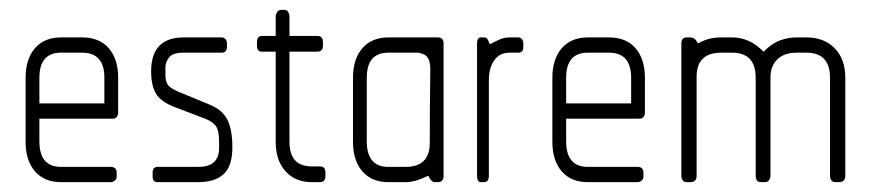

<svg xmlns="http://www.w3.org/2000/svg" viewBox="-20 -370 1776 390"><path d="M209 -129H60V-83Q60 -31 104 -31H205Q217 -31 217 -19V-12Q217 -6 213 -3Q209 0 205 0H104Q70 0 51 -22Q32 -44 32 -82V-212Q32 -250 51 -272Q70 -294 104 -294H147Q182 -294 201 -272Q220 -250 220 -212V-143Q220 -129 209 -129ZM192 -212Q192 -263 147 -263H104Q60 -263 60 -212V-160H192Z M382 0H300Q290 0 290 -12V-19Q290 -31 300 -31H382Q405 -31 415 -41Q425 -51 425 -68V-83Q425 -102 420 -111.5Q415 -121 399 -128L336 -152Q307 -163 297 -179.5Q287 -196 287 -225Q287 -294 353 -294H430Q435 -294 438 -290.5Q441 -287 441 -282V-275Q441 -263 430 -263H353Q331 -263 323.5 -253.5Q316 -244 316 -233V-218Q316 -204 321.5 -197Q327 -190 344 -183L407 -157Q433 -146 442.5 -125.5Q452 -105 452 -71Q452 -33 434.5 -16.5Q417 0 382 0Z M630 0H613Q580 0 560 -22Q540 -44 540 -82V-265H512Q502 -265 502 -277V-284Q502 -297 512 -297H540V-336Q540 -341 543 -345.5Q546 -350 551 -350H558Q563 -350 565.5 -345.5Q568 -341 568 -336V-297H625Q636 -297 636 -284V-277Q636 -270 632.5 -267.5Q629 -265 625 -265H568V-82Q568 -32 613 -32H630Q641 -32 641 -20V-12Q641 -5 637.5 -2.5Q634 0 630 0Z M869 0H863Q856 0 850 -13Q823 0 805 0H769Q735 0 716 -22Q697 -44 697 -82V-212Q697 -250 716 -272Q735 -294 769 -294H869Q881 -294 881 -282V-13Q881 0 869 0ZM854 -234Q854 -238 852 -246Q850 -253 845 -257Q840 -261 829 -263H769Q725 -263 725 -212V-83Q725 -31 769 -31H804Q853 -31 853 -80Q853 -148 853.5 -179Q854 -210 854 -221Z M1033 -263H1015Q995 -263 984 -247.5Q973 -232 973 -207V-13Q973 0 963 0H957Q949 0 949 -13V-282Q949 -294 957 -294H963Q967 -294 969 -292Q971 -290 975 -280Q988 -287 996.5 -290.5Q1005 -294 1016 -294H1033Q1037 -294 1040 -290.5Q1043 -287 1043 -282V-275Q1043 -263 1033 -263Z M1279 -129H1130V-83Q1130 -31 1174 -31H1275Q1287 -31 1287 -19V-12Q1287 -6 1283 -3Q1279 0 1275 0H1174Q1140 0 1121 -22Q1102 -44 1102 -82V-212Q1102 -250 1121 -272Q1140 -294 1174 -294H1217Q1252 -294 1271 -272Q1290 -250 1290 -212V-143Q1290 -129 1279 -129ZM1262 -212Q1262 -263 1217 -263H1174Q1130 -263 1130 -212V-160H1262Z M1684 0H1677Q1671 0 1668.5 -4Q1666 -8 1666 -13V-212Q1666 -263 1618 -263H1598Q1573 -263 1559 -249.5Q1545 -236 1545 -212V-13Q1545 -8 1542 -4Q1539 0 1534 0H1526Q1515 0 1515 -13V-212Q1515 -263 1467 -263H1445Q1395 -263 1395 -214V-13Q1395 0 1382 0H1375Q1369 0 1366.5 -4Q1364 -8 1364 -13V-282Q1364 -287 1366.5 -290.5Q1369 -294 1375 -294H1382Q1386 -294 1389.5 -292Q1393 -290 1398 -282Q1411 -289 1422 -291.5Q1433 -294 1444 -294H1467Q1503 -294 1531 -265Q1548 -282 1564.5 -288Q1581 -294 1598 -294H1618Q1654 -294 1675.5 -272Q1697 -250 1697 -212V-13Q1697 0 1684 0Z"/></svg>

Font: Chathura
Style: Regular
Weight: 400
Designer: Appaji Ambarisha Darbha
Foundry: Aditya Fonts
Version: Version 1.001 2016